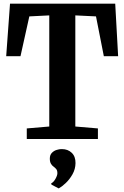

<svg xmlns="http://www.w3.org/2000/svg" viewBox="-20 -763 682 1054"><path d="M250.5 -68.5V-678.5L141 -673L92.5 -454.5H14L35 -743H612.5L628.5 -454.5H550L507 -673L393.5 -678.5V-68.5L517.5 -58V0H127V-58ZM394.5 132.5Q394 165.5 378 193.8Q362 222 340.8 242Q319.5 262 303 271H301.5L262.5 250.5L261 243.5Q274 237.5 284.5 218.8Q295 200 295 188Q295 172.5 288.5 165Q282 157.5 274.5 152Q266 146.5 259.8 136Q253.5 125.5 253.5 108Q253.5 87.5 264.8 76Q276 64.5 291 60Q306 55.5 316.5 55.5H320Q352.5 55.5 373.8 75.8Q395 96 394.5 132.5Z"/></svg>

Font: Merriweather 24pt SemiCondensed
Style: Bold
Weight: 700
Width: 4
Designer: Eben Sorkin
Foundry: Eben Sorkin
Version: Version 2.100